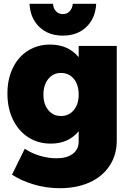

<svg xmlns="http://www.w3.org/2000/svg" viewBox="-20 -785 691 1008"><path d="M593 -544V-47Q593 28 555.5 85Q518 142 450.5 172.5Q383 203 294 203Q222 203 156 183Q90 163 43 132L110 -4Q146 20 190 33Q234 46 277 46Q331 46 362 22.5Q393 -1 393 -41V-96Q339 -31 247 -31Q181 -31 129.5 -63.5Q78 -96 48.5 -156Q19 -216 19 -294Q19 -370 47.5 -428.5Q76 -487 127 -519Q178 -551 243 -551Q338 -551 393 -485V-544ZM393 -288Q393 -340 367.5 -371Q342 -402 300 -402Q259 -402 233.5 -370.5Q208 -339 208 -288Q208 -238 233.5 -207Q259 -176 300 -176Q342 -176 367.5 -207Q393 -238 393 -288ZM310 -711Q332 -711 346 -726Q360 -741 362 -765H485Q481 -689 433.5 -643.5Q386 -598 310 -598Q234 -598 186.5 -643.5Q139 -689 135 -765H258Q260 -741 274 -726Q288 -711 310 -711Z"/></svg>

Font: Gontserrat ExtraBold
Style: Regular
Weight: 800
Designer: Julieta Ulanovsky
Foundry: Julieta Ulanovsky
Version: Version 6.001